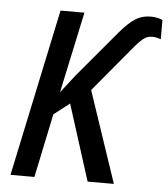

<svg xmlns="http://www.w3.org/2000/svg" viewBox="-52 -769 713 816"><g transform="rotate(5 304.5 -361.0)"><path d="M23 0 174 -714H276L202 -368L261 -444L429 -644Q466 -687 494 -704.5Q522 -722 559 -722Q574 -722 587 -719Q600 -716 609 -712V-630Q600 -633 591 -635Q582 -637 572 -637Q554 -637 539.5 -627.5Q525 -618 504 -594L333 -389L464 0H352L249 -324L182 -272L125 0Z"/></g></svg>

Font: Noto Sans SemiCondensed Medium
Style: Italic
Weight: 500
Width: 4
Italic angle: -12°
Designer: Monotype Design Team
Foundry: Monotype Imaging Inc.
Version: Version 2.013; ttfautohint (v1.8.4.7-5d5b)